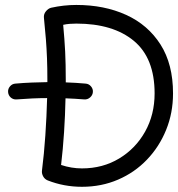

<svg xmlns="http://www.w3.org/2000/svg" viewBox="-20 -714 708 764"><path d="M12.2 -347.7Q11.2 -360.4 19.8 -370.4Q28.3 -380.4 41 -381.3Q74.7 -384.3 106.7 -385.5Q138.7 -386.7 168.5 -387.2Q168.5 -391.6 168.5 -396Q168.5 -444.3 167 -482.4Q165.5 -520.5 162.6 -558.3Q159.7 -596.2 154.8 -643.1Q153.3 -657.7 162.6 -668.9Q171.9 -680.2 183.1 -683.1Q233.4 -694.3 283.7 -694.3Q395 -694.3 481.9 -654.8Q568.8 -615.2 618.7 -536.9Q668.5 -458.5 668.5 -342.3Q668.5 -264.6 641.1 -197.3Q613.8 -129.9 564.9 -78.9Q516.1 -27.8 450 0.7Q383.8 29.3 306.2 29.3Q234.4 29.3 169.9 3.9Q157.7 -1 151.6 -12.5Q145.5 -23.9 147 -35.2Q155.3 -100.1 160.4 -174.8Q165.5 -249.5 167.5 -323.7Q139.2 -323.7 108.6 -322.3Q78.1 -320.8 45.9 -318.4Q32.7 -317.4 22.9 -325.9Q13.2 -334.5 12.2 -347.7ZM231.4 -615.2Q236.8 -557.6 239.3 -508.5Q241.7 -459.5 241.7 -396Q241.7 -391.1 241.7 -386.2Q282.2 -384.8 320.8 -381.3Q333.5 -380.4 342 -370.4Q350.6 -360.4 349.6 -347.7Q348.6 -335 338.4 -326.2Q328.1 -317.4 315.4 -318.4Q279.3 -321.3 240.7 -322.8Q239.3 -255.4 234.9 -187.7Q230.5 -120.1 223.1 -57.6Q264.2 -43.9 306.2 -43.9Q388.7 -43.9 454.1 -83.3Q519.5 -122.6 557.4 -190.2Q595.2 -257.8 595.2 -342.3Q595.2 -482.9 512.5 -551.5Q429.7 -620.1 283.7 -620.1Q270.5 -620.1 257.6 -619.1Q244.6 -618.2 231.4 -615.2Z"/></svg>

Font: Mikhak-FD Regular
Style: FD-Regular
Weight: 400
Designer: Amin Abedi
Version: Version 3.2